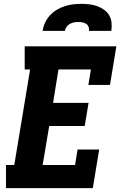

<svg xmlns="http://www.w3.org/2000/svg" viewBox="-20 -975 640 995"><path d="M11 0V-120H54L136 -615H108V-735H583L550 -535H438L451 -615H283L255 -442H439L419 -322H235L201 -120H369L382 -200H494L461 0ZM201 -815Q204 -837 213.5 -857.5Q223 -878 238.5 -895Q254 -912 274 -924Q294 -936 315.5 -943Q337 -950 358.5 -952.5Q380 -955 402 -955Q423 -955 444 -952.5Q465 -950 484 -943Q503 -936 519.5 -924.5Q536 -913 546 -895.5Q556 -878 558 -857Q560 -836 557 -815H441Q443 -826 439 -836Q435 -846 426.5 -851.5Q418 -857 407.5 -859Q397 -861 386 -861Q375 -861 364 -859Q353 -857 342.5 -851.5Q332 -846 325 -836Q318 -826 317 -815Z"/></svg>

Font: Iosevka Slab Heavy Extended
Style: Italic
Weight: 900
Width: 7
Italic angle: -9°
Monospace: yes
Designer: Belleve Invis
Foundry: Belleve Invis
Version: Version 11.1.0; ttfautohint (v1.8.3)